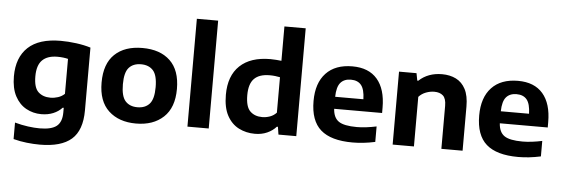

<svg xmlns="http://www.w3.org/2000/svg" viewBox="-59 -1005 4193 1433"><g transform="rotate(5 2037.5 -289.0)"><path d="M276.5 230Q228.5 230 177.8 224.2Q127 218.5 78 205.5V82Q129 96 177 102.5Q225 109 264.5 109Q353 109 391.8 77.8Q430.5 46.5 430.5 -24.5V-59.5H423Q395.5 -30 356.2 -13.8Q317 2.5 267 2.5Q206 2.5 154 -26Q102 -54.5 70.8 -113.2Q39.5 -172 39.5 -262Q39.5 -402.5 121 -479Q202.5 -555.5 365 -555.5Q421.5 -555.5 481.8 -547.5Q542 -539.5 590 -524.5V-54Q590 95.5 513 162.8Q436 230 276.5 230ZM324.5 -126Q353 -126 381 -135Q409 -144 430.5 -164V-426Q415 -430 394.5 -432.5Q374 -435 351 -435Q276.5 -435 237.8 -396.8Q199 -358.5 199 -275Q199 -190.5 233.8 -158.2Q268.5 -126 324.5 -126Z M977.5 10.5Q849 10.5 772.2 -60.8Q695.5 -132 695.5 -272.5Q695.5 -413 770.2 -484.2Q845 -555.5 977.5 -555.5Q1110.5 -555.5 1185.2 -484.2Q1260 -413 1260 -273Q1260 -133 1183 -61.2Q1106 10.5 977.5 10.5ZM977.5 -111.5Q1036 -111.5 1068.2 -147.5Q1100.5 -183.5 1100.5 -272Q1100.5 -362 1068 -397.8Q1035.5 -433.5 977.5 -433.5Q919.5 -433.5 887.2 -398Q855 -362.5 855 -273.5Q855 -183.5 887.2 -147.5Q919.5 -111.5 977.5 -111.5Z M1362.5 0V-808H1522V0Z M1868 9.5Q1802 9.5 1747.2 -18.5Q1692.5 -46.5 1660 -106.2Q1627.5 -166 1627.5 -262Q1627.5 -404.5 1707.5 -480.2Q1787.5 -556 1936 -556Q1958 -556 1979.2 -554.2Q2000.5 -552.5 2018.5 -550.5V-808H2178V0H2044.5L2035.5 -57.5H2027.5Q2000.5 -27 1960 -8.8Q1919.5 9.5 1868 9.5ZM1912 -119.5Q1941 -119.5 1969.2 -129.5Q1997.5 -139.5 2018.5 -162V-427.5Q2003 -431 1982.5 -433.2Q1962 -435.5 1941.5 -435.5Q1863.5 -435.5 1825.2 -396.8Q1787 -358 1787 -273.5Q1787 -186.5 1821.2 -153Q1855.5 -119.5 1912 -119.5Z M2599.5 10.5Q2438 10.5 2360.8 -57.5Q2283.5 -125.5 2283.5 -273Q2283.5 -407.5 2353 -481.5Q2422.5 -555.5 2550.5 -555.5Q2673 -555.5 2737 -481Q2801 -406.5 2801 -268V-228H2442Q2446 -162 2485.8 -134.5Q2525.5 -107 2622.5 -107Q2656 -107 2693.8 -111.8Q2731.5 -116.5 2769 -124.5V-8.5Q2722.5 1.5 2680.8 6Q2639 10.5 2599.5 10.5ZM2548 -455.5Q2497.5 -455.5 2470.2 -424Q2443 -392.5 2441.5 -318H2653Q2651 -392 2625 -423.8Q2599 -455.5 2548 -455.5Z M2900 0V-546.5H3031L3041.5 -491.5H3049Q3117.5 -555.5 3222.5 -555.5Q3281.5 -555.5 3327 -532.8Q3372.5 -510 3398.2 -460.8Q3424 -411.5 3424 -331V0H3265V-322Q3265 -377 3241.2 -398.5Q3217.5 -420 3175.5 -420Q3145 -420 3113.2 -408Q3081.5 -396 3059.5 -371.5V0Z M3840.5 10.5Q3679 10.5 3601.8 -57.5Q3524.5 -125.5 3524.5 -273Q3524.5 -407.5 3594 -481.5Q3663.5 -555.5 3791.5 -555.5Q3914 -555.5 3978 -481Q4042 -406.5 4042 -268V-228H3683Q3687 -162 3726.8 -134.5Q3766.5 -107 3863.5 -107Q3897 -107 3934.8 -111.8Q3972.5 -116.5 4010 -124.5V-8.5Q3963.5 1.5 3921.8 6Q3880 10.5 3840.5 10.5ZM3789 -455.5Q3738.5 -455.5 3711.2 -424Q3684 -392.5 3682.5 -318H3894Q3892 -392 3866 -423.8Q3840 -455.5 3789 -455.5Z"/></g></svg>

Font: Encode Sans Semi Expanded
Style: Bold
Weight: 700
Width: 6
Designer: Multiple Designers
Foundry: Impallari Type
Version: Version 3.000; ttfautohint (v1.8.3) -l 8 -r 50 -G 200 -x 14 